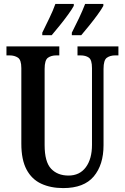

<svg xmlns="http://www.w3.org/2000/svg" viewBox="-20 -951 638 981"><path d="M303 10Q239 10 190.5 -12.5Q142 -35 115.5 -85Q89 -135 89 -217V-603Q89 -645 71.5 -656.5Q54 -668 29 -668H13V-714H283V-668H268Q242 -668 225 -656Q208 -644 208 -599V-210Q208 -124 241 -89Q274 -54 330 -54Q387 -54 418.5 -96.5Q450 -139 450 -211V-603Q450 -645 434 -656.5Q418 -668 391 -668H376V-714H585V-668H569Q543 -668 526 -656Q509 -644 509 -599V-209Q509 -109 459 -49.5Q409 10 303 10ZM347 -784Q366 -821 384 -859Q402 -897 415 -931H508V-921Q499 -904 479 -876.5Q459 -849 436 -820.5Q413 -792 395 -771H347ZM196 -784Q214 -821 232.5 -859Q251 -897 263 -931H357V-921Q348 -904 328 -876.5Q308 -849 285 -820.5Q262 -792 244 -771H196Z"/></svg>

Font: Noto Serif Ethiopic ExtraCondensed SemiBold
Style: Regular
Weight: 600
Width: 2
Designer: Monotype Design Team
Foundry: Monotype Imaging Inc.
Version: Version 2.102; ttfautohint (v1.8.4.7-5d5b)